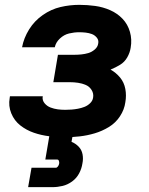

<svg xmlns="http://www.w3.org/2000/svg" viewBox="-20 -558 616 792"><path d="M249 8Q279 8 309.5 4.5Q340 1 370.5 -8Q401 -17 429 -34Q457 -51 475 -78.5Q493 -106 497 -136Q502 -164 497 -191Q492 -218 475.5 -238Q459 -258 436 -271Q456 -279 475 -290.5Q494 -302 505 -321.5Q516 -341 519 -361Q525 -395 516 -426.5Q507 -458 485.5 -480.5Q464 -503 434.5 -516Q405 -529 372.5 -533.5Q340 -538 307 -538Q268 -538 229.5 -529Q191 -520 156.5 -496Q122 -472 100 -436.5Q78 -401 71 -363H206Q210 -383 227 -399Q244 -415 265 -420Q286 -425 307 -425Q320 -425 333.5 -423.5Q347 -422 359 -417.5Q371 -413 379.5 -402.5Q388 -392 385 -378Q383 -364 370.5 -353.5Q358 -343 344 -339Q330 -335 315.5 -333.5Q301 -332 287 -332H219L200 -219H268Q285 -219 302 -216.5Q319 -214 334 -207.5Q349 -201 358 -186.5Q367 -172 364 -155Q362 -142 351.5 -132Q341 -122 328 -117Q315 -112 301.5 -109.5Q288 -107 275 -106Q262 -105 249 -105Q233 -105 218 -107Q203 -109 188.5 -114.5Q174 -120 164 -132Q154 -144 156 -159L157 -161H21Q20 -158 20 -154Q14 -121 26.5 -90.5Q39 -60 64 -40.5Q89 -21 119.5 -10.5Q150 0 183 4Q216 8 249 8ZM96 214H196Q217 214 238 209Q259 204 277.5 190.5Q296 177 306.5 157Q317 137 320 116Q324 97 320.5 78.5Q317 60 304.5 47Q292 34 275 27L280 0H184L167 100H215Q221 100 223 105.5Q225 111 224 117Q223 123 219 128.5Q215 134 210 134H110Z"/></svg>

Font: Iosevka Sparkle XBdObl
Style: Regular
Weight: 800
Italic angle: -9°
Designer: Belleve Invis
Foundry: Belleve Invis
Version: Version 4.5.0; ttfautohint (v1.8.3)